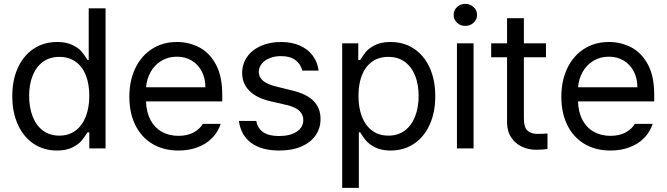

<svg xmlns="http://www.w3.org/2000/svg" viewBox="-20 -749 3364 969"><path d="M42 -263.7Q42 -346.2 70.8 -408.2Q99.6 -470.2 150.9 -503.7Q202.1 -537.1 268.6 -537.1Q315.4 -537.1 346.2 -521.7Q377 -506.3 391.6 -489Q406.2 -471.7 421.9 -446.3H427.7V-707H512.7V0H430.7V-81.1H421.9Q405.3 -55.2 390.4 -37.6Q375.5 -20 344.7 -4.6Q314 10.7 267.6 10.7Q201.7 10.7 150.6 -22.9Q99.6 -56.6 70.8 -118.9Q42 -181.2 42 -263.7ZM430.7 -265.6Q430.7 -324.7 413.3 -368.9Q396 -413.1 361.8 -437.5Q327.6 -461.9 279.3 -461.9Q230 -461.9 195.8 -436.3Q161.6 -410.6 144.3 -366.2Q127 -321.8 127 -265.6Q127 -208 144.3 -162.4Q161.6 -116.7 196 -90.6Q230.5 -64.5 279.3 -64.5Q326.7 -64.5 360.8 -89.6Q395 -114.7 412.8 -160.4Q430.7 -206.1 430.7 -265.6Z M632.8 -260.7Q632.8 -341.8 662.8 -404.5Q692.9 -467.3 747.3 -502.2Q801.8 -537.1 873 -537.1Q933.1 -537.1 984.9 -510.5Q1036.6 -483.9 1069.1 -424.6Q1101.6 -365.2 1101.6 -272.5V-237.3H716.8Q718.8 -182.1 739.7 -143.1Q760.7 -104 797.1 -83.7Q833.5 -63.5 880.9 -63.5Q925.8 -63.5 956.8 -80.3Q987.8 -97.2 1003.9 -124H1093.8Q1081.1 -84 1051.5 -53.5Q1022 -22.9 978.3 -6.1Q934.6 10.7 880.9 10.7Q805.2 10.7 749 -22.9Q692.9 -56.6 662.8 -118.2Q632.8 -179.7 632.8 -260.7ZM1016.6 -308.6Q1016.6 -353 998.8 -387.9Q981 -422.9 948.2 -442.9Q915.5 -462.9 873 -462.9Q828.6 -462.9 794.2 -441.9Q759.8 -420.9 740 -385.5Q720.2 -350.1 717.3 -308.6Z M1398.4 -465.8Q1366.2 -465.8 1340.6 -455.3Q1314.9 -444.8 1300.5 -426.5Q1286.1 -408.2 1286.1 -385.7Q1286.1 -359.4 1308.3 -340.8Q1330.6 -322.3 1377 -311.5L1456.1 -292Q1527.3 -274.9 1562.5 -239.5Q1597.7 -204.1 1597.7 -148.4Q1597.7 -102.1 1573 -66.2Q1548.3 -30.3 1501.5 -9.8Q1454.6 10.7 1389.6 10.7Q1300.3 10.7 1248 -27.6Q1195.8 -65.9 1185.5 -138.7H1273.4Q1280.8 -100.1 1309.1 -81.3Q1337.4 -62.5 1387.7 -62.5Q1444.3 -62.5 1477.5 -84.5Q1510.7 -106.4 1510.7 -143.6Q1510.7 -171.9 1489.7 -190.7Q1468.8 -209.5 1423.8 -219.7L1343.8 -238.3Q1274.4 -254.4 1238.3 -291Q1202.1 -327.6 1202.1 -380.9Q1202.1 -425.8 1226.8 -461.4Q1251.5 -497.1 1296.1 -517.1Q1340.8 -537.1 1398.4 -537.1Q1452.1 -537.1 1493.2 -519Q1534.2 -501 1558.3 -468.3Q1582.5 -435.5 1587.9 -392.6H1505.9Q1496.6 -427.2 1470 -446.5Q1443.4 -465.8 1398.4 -465.8Z M1707 -530.3H1788.1V-446.3H1797.9Q1813.5 -471.7 1828.1 -489Q1842.8 -506.3 1873.5 -521.7Q1904.3 -537.1 1951.2 -537.1Q2017.6 -537.1 2068.6 -503.7Q2119.6 -470.2 2148.2 -408.2Q2176.8 -346.2 2176.8 -263.7Q2176.8 -181.2 2148.2 -118.9Q2119.6 -56.6 2068.6 -22.9Q2017.6 10.7 1952.1 10.7Q1905.8 10.7 1874.8 -4.6Q1843.8 -20 1828.1 -38.3Q1812.5 -56.6 1797.9 -81.1H1791V199.2H1707ZM1940.4 -64.5Q1989.3 -64.5 2023.7 -90.6Q2058.1 -116.7 2075.4 -162.4Q2092.8 -208 2092.8 -265.6Q2092.8 -321.8 2075.4 -366.2Q2058.1 -410.6 2023.9 -436.3Q1989.7 -461.9 1940.4 -461.9Q1891.6 -461.9 1857.7 -437.5Q1823.7 -413.1 1806.4 -368.9Q1789.1 -324.7 1789.1 -265.6Q1789.1 -205.6 1806.6 -160.2Q1824.2 -114.7 1858.4 -89.6Q1892.6 -64.5 1940.4 -64.5Z M2286.1 -530.3H2370.1V0H2286.1ZM2269.5 -673.8Q2269.5 -697.3 2286.6 -713.4Q2303.7 -729.5 2328.1 -729.5Q2352.5 -729.5 2370.1 -713.4Q2387.7 -697.3 2387.7 -673.8Q2387.7 -650.4 2370.1 -634.3Q2352.5 -618.2 2328.1 -618.2Q2303.7 -618.2 2286.6 -634.3Q2269.5 -650.4 2269.5 -673.8Z M2735.4 -460H2624V-152.3Q2624 -105.5 2642.6 -89.4Q2661.1 -73.2 2693.4 -73.2Q2717.8 -73.2 2743.2 -75.2V2.9Q2717.8 6.8 2684.6 6.8Q2647.5 6.8 2614.3 -8.5Q2581.1 -23.9 2560.1 -55.2Q2539.1 -86.4 2539.1 -130.9V-460H2459V-530.3H2539.1V-657.2H2624V-530.3H2735.4Z M2813 -260.7Q2813 -341.8 2843 -404.5Q2873 -467.3 2927.5 -502.2Q2981.9 -537.1 3053.2 -537.1Q3113.3 -537.1 3165 -510.5Q3216.8 -483.9 3249.3 -424.6Q3281.7 -365.2 3281.7 -272.5V-237.3H2897Q2898.9 -182.1 2919.9 -143.1Q2940.9 -104 2977.3 -83.7Q3013.7 -63.5 3061 -63.5Q3106 -63.5 3137 -80.3Q3168 -97.2 3184.1 -124H3273.9Q3261.2 -84 3231.7 -53.5Q3202.1 -22.9 3158.4 -6.1Q3114.7 10.7 3061 10.7Q2985.4 10.7 2929.2 -22.9Q2873 -56.6 2843 -118.2Q2813 -179.7 2813 -260.7ZM3196.8 -308.6Q3196.8 -353 3179 -387.9Q3161.1 -422.9 3128.4 -442.9Q3095.7 -462.9 3053.2 -462.9Q3008.8 -462.9 2974.4 -441.9Q2939.9 -420.9 2920.2 -385.5Q2900.4 -350.1 2897.5 -308.6Z"/></svg>

Font: Pretendard
Style: Regular
Weight: 400
Designer: Base glyphs from Inter by Rasmus Andersson; Hangeul glyphs from Noto Sans CJK(Source Han Sans) by Jang Soo-young and Kan
Foundry: Kil Hyung-jin
Version: Version 1.309